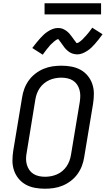

<svg xmlns="http://www.w3.org/2000/svg" viewBox="-20 -1144 646 1172"><path d="M254 8Q223 8 193 2.5Q163 -3 137.5 -17Q112 -31 93.5 -53.5Q75 -76 65.5 -104Q56 -132 56 -162.5Q56 -193 61 -225L115 -550Q119 -577 129 -603.5Q139 -630 156 -653.5Q173 -677 196.5 -695Q220 -713 246.5 -724Q273 -735 300.5 -739Q328 -743 355 -743Q355 -743 355 -743Q355 -743 355 -743Q386 -743 416 -737.5Q446 -732 471.5 -718Q497 -704 515.5 -681.5Q534 -659 543.5 -631Q553 -603 553 -572.5Q553 -542 548 -510L494 -185Q490 -158 480 -131.5Q470 -105 453 -81.5Q436 -58 412.5 -40Q389 -22 362.5 -11Q336 0 308.5 4Q281 8 254 8Q254 8 254 8Q254 8 254 8ZM255 -65Q273 -65 291.5 -68.5Q310 -72 327.5 -79.5Q345 -87 360 -99.5Q375 -112 386 -128Q397 -144 403.5 -161.5Q410 -179 413 -197L467 -522Q470 -542 470 -560.5Q470 -579 465 -596.5Q460 -614 450 -628.5Q440 -643 425 -652.5Q410 -662 391.5 -666Q373 -670 354 -670Q336 -670 317.5 -666.5Q299 -663 282 -655.5Q265 -648 249.5 -635.5Q234 -623 223 -607Q212 -591 205.5 -573.5Q199 -556 196 -538L143 -213Q139 -193 139 -174.5Q139 -156 144 -138.5Q149 -121 159 -106.5Q169 -92 184 -82.5Q199 -73 217.5 -69Q236 -65 255 -65ZM241 -810 177 -851Q190 -868 202 -883Q214 -898 225 -910Q236 -922 246.5 -932Q257 -942 271.5 -951.5Q286 -961 301.5 -967Q317 -973 333 -973Q338 -973 343.5 -972.5Q349 -972 353.5 -971Q358 -970 363 -968Q368 -966 372.5 -963.5Q377 -961 381 -958.5Q385 -956 388.5 -953Q392 -950 396 -946.5Q400 -943 403 -939.5Q406 -936 409 -932Q412 -928 415 -924.5Q418 -921 420.5 -917.5Q423 -914 426.5 -909Q430 -904 433 -900Q436 -896 439 -892.5Q442 -889 444 -885Q446 -881 450 -881Q453 -881 456.5 -883Q460 -885 463.5 -887Q467 -889 471.5 -893Q476 -897 478 -898.5Q480 -900 482 -902Q484 -904 486.5 -906.5Q489 -909 491 -911.5Q493 -914 495.5 -916.5Q498 -919 501 -922Q504 -925 506.5 -928Q509 -931 512 -934.5Q515 -938 518 -941.5Q521 -945 524 -949Q527 -953 530 -957Q533 -961 536.5 -965.5Q540 -970 543 -975L606 -935Q593 -917 581.5 -902.5Q570 -888 559 -875.5Q548 -863 537.5 -853Q527 -843 512.5 -833.5Q498 -824 482.5 -818Q467 -812 451 -812Q446 -812 440.5 -813Q435 -814 430 -815Q425 -816 420.5 -817.5Q416 -819 411.5 -821.5Q407 -824 403 -826.5Q399 -829 395.5 -832Q392 -835 388 -838.5Q384 -842 380.5 -846Q377 -850 374 -853.5Q371 -857 368.5 -861Q366 -865 363.5 -868Q361 -871 357.5 -876Q354 -881 351 -885.5Q348 -890 345 -893Q342 -896 340 -900.5Q338 -905 333 -905Q331 -905 327 -902.5Q323 -900 320 -898Q317 -896 312.5 -892.5Q308 -889 306 -887Q304 -885 302 -883Q300 -881 297.5 -879Q295 -877 292.5 -874.5Q290 -872 287.5 -869.5Q285 -867 282.5 -864Q280 -861 277.5 -857.5Q275 -854 272 -851Q269 -848 266 -844Q263 -840 260 -836Q257 -832 254 -828Q251 -824 247.5 -819.5Q244 -815 241 -810ZM252 -1056V-1124H597V-1056Z"/></svg>

Font: Iosevka SS04 Extended Oblique
Style: Regular
Weight: 400
Width: 7
Italic angle: -9°
Monospace: yes
Designer: Belleve Invis
Foundry: Belleve Invis
Version: Version 19.0.0; ttfautohint (v1.8.4)